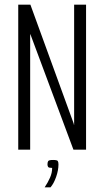

<svg xmlns="http://www.w3.org/2000/svg" viewBox="-20 -640 446 821"><path d="M58 0V-620H110L295 -112L296 -107L297 -106V-620H348V0H294L112 -488L109 -495V0ZM171 161Q185 140 194 119.5Q203 99 203 78Q189 78 186 74Q183 70 183 63Q183 54 186 49Q189 44 207 44Q224 44 227 48.5Q230 53 230 63Q230 88 220 116.5Q210 145 196 161Z"/></svg>

Font: Smooch Sans
Style: Regular
Weight: 400
Designer: Robert E. Leuschke
Foundry: Robert E. Leuschke
Version: Version 1.010; ttfautohint (v1.8.3)